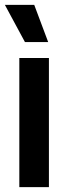

<svg xmlns="http://www.w3.org/2000/svg" viewBox="-24 -765 272 785"><path d="M55 0V-528H176V0ZM78 -593 -4 -745H116L173 -593Z"/></svg>

Font: Bricolage Grotesque Condensed SemiBold
Style: Regular
Weight: 600
Width: 3
Designer: Mathieu Triay
Foundry: Atelier Triay
Version: Version 1.000;gftools[0.9.30]